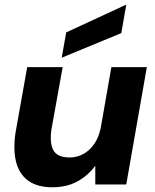

<svg xmlns="http://www.w3.org/2000/svg" viewBox="-20 -780 655 812"><path d="M202 12Q137 12 98.5 -16.5Q60 -45 47.5 -97.5Q35 -150 46 -221L95 -496H245L198 -235Q189 -178 205 -146Q221 -114 275 -114Q306 -114 333 -129Q360 -144 379 -172Q398 -200 406 -239L451 -496H601L514 0H383V-78H382Q352 -37 307 -12.5Q262 12 202 12ZM241 -536 260 -643 513 -760H514L493 -640Z"/></svg>

Font: DM Sans 28pt Black
Style: Italic
Weight: 900
Italic angle: -10°
Version: Version 4.004;gftools[0.9.30]